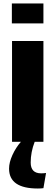

<svg xmlns="http://www.w3.org/2000/svg" viewBox="-20 -813 316 1101"><path d="M48 -679V-793H229V-679ZM49 0V-578H229V0H179Q156 59 156 119Q156 181 216 181Q230 181 244 179L229 266Q215 268 197 268Q32 268 32 154Q32 118 51.5 75.5Q71 33 100 0Z"/></svg>

Font: Oswald Heavy
Style: Regular
Weight: 400
Designer: Vernon Adams
Foundry: Vernon Adams
Version: Version 4.101